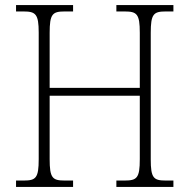

<svg xmlns="http://www.w3.org/2000/svg" viewBox="-20 -734 744 754"><path d="M43 0H267V-25H234C186 -25 175 -35 175 -109V-358H529V-109C529 -35 518 -25 469 -25H437V0H661V-25H631C583 -25 572 -35 572 -108V-605C572 -679 583 -689 631 -689H661V-714H437V-689H469C518 -689 529 -679 529 -605V-389H175V-605C175 -679 186 -689 234 -689H267V-714H43V-689H72C120 -689 132 -679 132 -606V-109C132 -35 121 -25 73 -25H43Z"/></svg>

Font: Noto Serif Ethiopic SemiCondensed ExtraLight
Style: Regular
Weight: 200
Width: 4
Designer: Monotype Design Team
Foundry: Monotype Imaging Inc.
Version: Version 2.102